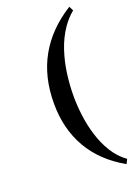

<svg xmlns="http://www.w3.org/2000/svg" viewBox="-181 -949 813 1135"><g transform="rotate(-20 225.0 -381.0)"><path d="M409 114Q269 35 198.5 -87Q128 -209 128 -369Q128 -536 198.5 -662Q269 -788 409 -876L423 -848Q403 -832 386 -813Q369 -794 355 -774Q316 -717 293.5 -649Q271 -581 261.5 -509.5Q252 -438 252 -369Q252 -312 260 -248Q268 -184 287.5 -120.5Q307 -57 340 -3.5Q373 50 423 86Z"/></g></svg>

Font: Kaisei Decol
Style: Bold
Weight: 700
Designer: Font-Kai, 金井和夫
Foundry: KAZUO KANAI
Version: Version 5.003